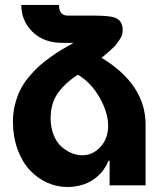

<svg xmlns="http://www.w3.org/2000/svg" viewBox="-20 -747 638 774"><path d="M416 -242.2Q415 -294.9 381.1 -354.5Q347.2 -414.1 293.9 -445.8Q242.7 -413.1 213.4 -371.6Q184.1 -330.1 184.1 -271Q184.1 -233.9 195.8 -204.1Q207.5 -174.3 226.8 -156.7Q246.1 -139.2 267.8 -130.1Q289.6 -121.1 312 -121.1Q354 -121.1 385.3 -155.3Q416.5 -189.5 416 -242.2ZM32.2 -253.9Q31.7 -290 40 -323.7Q48.3 -357.4 61.3 -383.8Q74.2 -410.2 95.2 -435.5Q116.2 -460.9 136 -479Q155.8 -497.1 182.9 -516.4Q210 -535.6 230 -547.6Q250 -559.6 276.9 -574.2H231.9Q156.2 -574.2 111.1 -618.7Q65.9 -663.1 65.9 -727.1H217.8Q217.8 -684.1 252.9 -684.1H356Q404.8 -684.1 430.9 -679.2Q457 -674.3 466.8 -657.2Q473.6 -645.5 474.4 -632.8Q475.1 -620.1 472.9 -609.9Q470.7 -599.6 461.9 -586.7Q453.1 -573.7 447.3 -566.4Q441.4 -559.1 427.2 -546.4Q413.1 -533.7 408.2 -529.5Q403.3 -525.4 389.2 -514.2Q566.9 -406.2 566.9 -245.1V0H421.9V-99.1H417Q397.9 -50.3 354.2 -21.7Q310.5 6.8 251 6.8Q209 6.8 170.2 -10.7Q131.3 -28.3 100.8 -60.5Q70.3 -92.8 51.5 -143.1Q32.7 -193.4 32.2 -253.9Z"/></svg>

Font: Telcell.Market
Style: Bold
Weight: 700
Designer: Rasmus Andersson, Sedrak Mkrtchyan
Version: Version 3.019;git-0a5106e0b